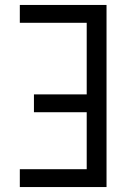

<svg xmlns="http://www.w3.org/2000/svg" viewBox="-20 -755 540 775"><path d="M60 0V-72H330V-302H117V-374H330V-663H60V-735H410V0Z"/></svg>

Font: Iosevka SS08
Style: Regular
Weight: 400
Monospace: yes
Designer: Belleve Invis
Foundry: Belleve Invis
Version: 2.1.0; ttfautohint (v1.8.2)